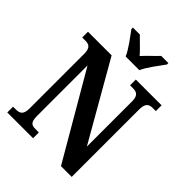

<svg xmlns="http://www.w3.org/2000/svg" viewBox="-257 -1066 1201 1201"><g transform="rotate(45 344.0 -465.5)"><path d="M300 -771H421C440 -816 491 -880 518 -918V-931H455C431 -905 387 -866 360 -835C334 -866 290 -905 266 -931H204V-918C231 -880 282 -816 300 -771ZM24 0H252V-51H223C189 -51 171 -59 171 -117V-563L499 0H594V-597C594 -650 615 -663 647 -663H675V-714H447V-663H475C505 -663 527 -652 527 -601V-201L233 -714H24V-663H52C80 -663 105 -655 105 -601V-117C105 -59 81 -51 46 -51H24Z"/></g></svg>

Font: Noto Serif Ethiopic Condensed
Style: Bold
Weight: 700
Width: 3
Designer: Monotype Design Team
Foundry: Monotype Imaging Inc.
Version: Version 2.102